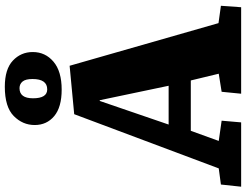

<svg xmlns="http://www.w3.org/2000/svg" viewBox="-132 -889 1021 797"><g transform="rotate(-90 378.5 -490.5)"><path d="M504 -712 681 -94 753 -84 747 0H388L396 -81L471 -93L443 -209H234L192 -93L276 -81L269 0H2L11 -84L78 -93L303 -693ZM260 -301H421L361 -587H358ZM405 -745Q332 -745 295 -776Q258 -807 258 -857Q258 -907 295.5 -944Q333 -981 417 -981Q490 -981 525.5 -947.5Q561 -914 561 -865Q561 -813 521 -779Q481 -745 405 -745ZM406 -805Q449 -805 449 -866Q449 -895 438.5 -907.5Q428 -920 411 -920Q369 -920 369 -864Q369 -805 406 -805Z"/></g></svg>

Font: Literata 12pt ExtraBold
Style: Italic
Weight: 800
Italic angle: -2°
Designer: Latin by Veronika Burian and Jose Scaglione. Greek by Irene Vlachou. Cyrillic by Vera Evstafieva
Foundry: TypeTogether
Version: Version 3.002